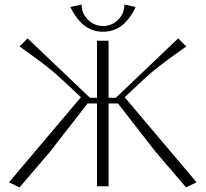

<svg xmlns="http://www.w3.org/2000/svg" viewBox="-20 -810 894 835"><path d="M452.1 0H401.9V-359.9H360.8Q204.1 -157.7 198.2 -150.9L64.9 4.9L19 -17.1L332 -387.2L251 -462.9Q219.7 -492.7 180.7 -522.9Q141.6 -553.2 106 -578.6Q70.3 -604 64.9 -607.9L100.1 -643.1L371.1 -384.8H401.9V-632.8H452.1V-384.8H483.9L754.9 -643.1L790 -607.9Q784.7 -603.5 748.8 -578.4Q712.9 -553.2 673.6 -522.9Q634.3 -492.7 603 -462.9L522 -387.2L835 -17.1L789.1 4.9L655.8 -150.9L493.2 -359.9H452.1ZM286.1 -779.8 335 -790Q335 -751.5 362.5 -724.1Q390.1 -696.8 428.2 -696.8Q466.3 -696.8 493.7 -724.1Q521 -751.5 521 -790L569.8 -779.8Q562 -761.2 550.8 -744.4Q539.6 -727.5 522.7 -710.2Q505.9 -692.9 481.2 -682.4Q456.5 -671.9 428.2 -671.9Q399.4 -671.9 375 -682.4Q350.6 -692.9 333.5 -710.7Q316.4 -728.5 305.4 -744.9Q294.4 -761.2 286.1 -779.8Z"/></svg>

Font: Resagokr
Style: Light
Weight: 300
Designer: gluk
Foundry: gluk
Version: Version 0.95